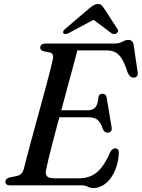

<svg xmlns="http://www.w3.org/2000/svg" viewBox="-20 -915 700 948"><path d="M233.5 -370.5H413.5Q436.5 -370.5 450 -384.2Q463.5 -398 466.5 -437.5Q468.5 -445 473.5 -448.5Q478.5 -452 485 -452Q495 -452 500.2 -447Q505.5 -442 506.5 -433.5L531 -287Q533.5 -273 527.5 -266.8Q521.5 -260.5 512.5 -260Q504 -259.5 498.2 -263.8Q492.5 -268 489 -275.5Q477 -311 461.2 -323.5Q445.5 -336 416 -336H223ZM381 0H29.5Q16.5 0 11.5 -5.2Q6.5 -10.5 6.5 -18Q6.5 -25.5 12.2 -31Q18 -36.5 27 -39L61 -45.5Q75.5 -48.5 83.8 -56.2Q92 -64 97.5 -80.5Q101 -96.5 109.5 -128.2Q118 -160 129.2 -202.2Q140.5 -244.5 153.8 -292.5Q167 -340.5 180.2 -389.2Q193.5 -438 205.5 -482.5Q217.5 -527 226.5 -562.2Q235.5 -597.5 240 -618Q244 -634.5 240.8 -643.8Q237.5 -653 227.5 -655.5L196 -662Q188.5 -664 183.5 -668.2Q178.5 -672.5 178.5 -679.5Q178.5 -689 185.5 -694.5Q192.5 -700 205.5 -700H544Q568.5 -700 584.2 -709Q600 -718 614 -718Q635.5 -718 640 -693.5L659.5 -559.5Q662 -547 657.2 -540Q652.5 -533 643 -532Q632 -531 624.2 -536.8Q616.5 -542.5 610 -557.5Q596 -601.5 581.2 -625Q566.5 -648.5 549 -657.2Q531.5 -666 508 -666H362Q355 -638.5 343.8 -597.2Q332.5 -556 319.2 -506.8Q306 -457.5 291.8 -405Q277.5 -352.5 263.8 -301.5Q250 -250.5 238.5 -206Q227 -161.5 219 -128Q211 -94.5 208 -78Q204.5 -64 207.2 -54Q210 -44 220.2 -39.2Q230.5 -34.5 249 -34.5H368Q403.5 -34.5 430.8 -46.8Q458 -59 480.8 -87.5Q503.5 -116 524 -163.5Q534 -182.5 548.5 -182.5Q567 -182.5 566.5 -159.5Q565.5 -124.5 555.2 -93Q545 -61.5 528 -37.5Q511 -13.5 488.5 0Q466 13.5 441.5 13.5Q426 13.5 413 6.8Q400 0 381 0ZM465 -829.5H425.5L528.5 -752.5Q542.5 -742 555 -750Q560 -753 562.2 -759.2Q564.5 -765.5 559.5 -772.5L493.5 -874Q487 -884 480.8 -889.5Q474.5 -895 463 -895Q452 -895 442.8 -889.5Q433.5 -884 421 -874L302 -772.5Q293.5 -765.5 292 -759.2Q290.5 -753 293.5 -750Q297.5 -746 304.5 -746.8Q311.5 -747.5 321 -752.5Z"/></svg>

Font: Fraunces
Style: Italic
Weight: 400
Italic angle: -16°
Version: Version 1.000;[b76b70a41]